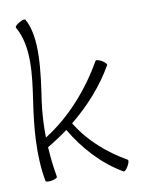

<svg xmlns="http://www.w3.org/2000/svg" viewBox="-92 -881 722 972"><g transform="rotate(-10 268.5 -395.5)"><path d="M53 -784C114 -678 93 -533 74 -403C54 -268 41 -130 65 5C66 11 80 13 97 10C114 7 127 0 126 -5C117 -56 111 -108 108 -160C144 -181 180 -205 214 -230C276 -126 358 -34 463 27C468 30 479 20 487 5C496 -10 499 -24 495 -27C396 -84 308 -160 249 -258C339 -331 417 -417 475 -518C477 -522 467 -533 453 -542C438 -550 423 -554 421 -549C342 -413 238 -293 106 -210C105 -272 108 -335 117 -397C138 -540 164 -717 107 -816C104 -820 90 -817 75 -808C60 -800 50 -789 53 -784Z"/></g></svg>

Font: Nupuram ExtraLight
Style: Regular
Weight: 200
Designer: Santhosh Thottingal (santhosh.thottingal@gmail.com)
Foundry: SMC
Version: Version 1.000